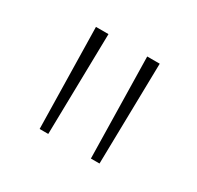

<svg xmlns="http://www.w3.org/2000/svg" viewBox="-72 -797 437 425"><g transform="rotate(30 146.5 -585.0)"><path d="M97 -714 92 -456H70L65 -714ZM228 -714 223 -456H201L196 -714Z"/></g></svg>

Font: Noto Sans Lao ExtraCondensed Thin
Style: Regular
Weight: 100
Width: 2
Designer: Monotype Design Team
Foundry: Monotype Imaging Inc.
Version: Version 2.003; ttfautohint (v1.8.4.7-5d5b)